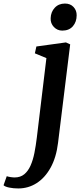

<svg xmlns="http://www.w3.org/2000/svg" viewBox="-140 -806 465 1082"><path d="M187 -0.5Q177 81.5 145.2 138.8Q113.5 196 66.5 226Q19.5 256 -37 256Q-64 256 -87.5 251.2Q-111 246.5 -120 238L-102 187Q-95 189.5 -81.5 191.8Q-68 194 -57.5 194Q-25 194 -3.2 176Q18.5 158 32.2 127Q46 96 54 55.5Q62 15 67.5 -30.5L121.5 -478.5L56.5 -505.5L65 -544L231.5 -567L255.5 -556ZM211 -633.5Q183 -633.5 163.5 -654Q144 -674.5 145.5 -703.5Q146.5 -738.5 168.5 -762.2Q190.5 -786 226 -786Q256.5 -786 274.5 -766.5Q292.5 -747 292 -719.5Q292 -683 270.8 -658.2Q249.5 -633.5 211 -633.5Z"/></svg>

Font: Merriweather Light 18pt SemiBold
Style: Italic
Weight: 600
Italic angle: -7.8°
Version: Version 2.101